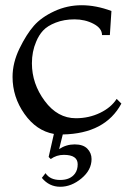

<svg xmlns="http://www.w3.org/2000/svg" viewBox="-20 -500 510 734"><path d="M267 163Q277 149 277 128Q277 92 224 92Q196 92 174 108L166 100L186 12Q119 0 73.5 -64.5Q28 -129 28 -206Q28 -260 54.5 -314.5Q81 -369 109.5 -401.5Q138 -434 187.5 -457Q237 -480 292 -480Q347 -480 406 -458L400 -366H370Q370 -392 337.5 -409Q305 -426 265 -426Q225 -426 193 -413.5Q161 -401 144.5 -383Q128 -365 118 -340Q102 -303 102 -258Q102 -180 151 -114Q200 -48 270 -48Q320 -48 362.5 -68.5Q405 -89 426 -122L444 -104Q382 11 220 14L206 70Q233 52 265.5 52Q298 52 314 68.5Q330 85 330 108Q330 150 291.5 182Q253 214 210.5 214Q168 214 140 180L154 162Q171 188 210 188Q249 188 267 163Z"/></svg>

Font: Montaga
Style: Regular
Weight: 400
Designer: Alejandra Rodriguez
Foundry: Alejandra Rodriguez
Version: Version 1.001